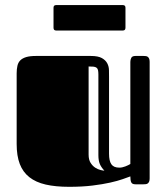

<svg xmlns="http://www.w3.org/2000/svg" viewBox="-20 -718 648 748"><path d="M404.8 -119.1Q404.8 -91.3 413.8 -78.1Q422.9 -64.9 444.8 -64.9Q456.1 -64.9 468.5 -69.8Q481 -74.7 487.8 -79.1V-477.1Q487.8 -485.4 491.5 -492.7Q495.1 -500 507.8 -500H539.1Q543.5 -500 547.9 -499.5Q552.2 -499 555.4 -496.8Q558.6 -494.6 560.8 -490Q563 -485.4 563 -477.1V-22.9Q563 -14.6 560.8 -10Q558.6 -5.4 555.4 -3.2Q552.2 -1 547.9 -0.5Q543.5 0 539.1 0H507.8Q495.1 0 491.5 -7.3Q487.8 -14.6 487.8 -30.8Q477.1 -26.9 457.8 -20Q438.5 -13.2 409.2 -6.6Q379.9 0 340.1 4.9Q300.3 9.8 249 9.8Q196.3 9.8 158 1Q119.6 -7.8 94.5 -27.6Q69.3 -47.4 57.1 -79.1Q44.9 -110.8 44.9 -157.2V-432.1Q44.9 -448.7 47.9 -461.7Q50.8 -474.6 59.1 -482.9Q67.4 -491.2 82 -495.6Q96.7 -500 120.1 -500H334Q362.3 -500 377 -491.7Q391.6 -483.4 397.9 -471.2Q404.3 -459 404.5 -444.8Q404.8 -430.7 404.8 -418.9ZM363.3 -427.7Q363.3 -438.5 361.8 -444.8Q360.4 -451.2 356 -454.3Q351.6 -457.5 344.2 -458.3Q336.9 -459 325.2 -459V-115.7Q325.2 -95.7 333 -83.5Q340.8 -71.3 351.1 -64.7Q361.3 -58.1 371.6 -55.7Q381.8 -53.2 386.7 -53.2Q374.5 -65.9 368.9 -79.1Q363.3 -92.3 363.3 -113.8ZM198.7 -599.1Q188.5 -599.1 188.5 -609.9V-688Q188.5 -698.2 198.7 -698.2H458.5Q468.8 -698.2 468.8 -688V-609.9Q468.8 -599.1 458.5 -599.1Z"/></svg>

Font: Fascinate Inline
Style: Regular
Weight: 900
Designer: Astigmatic (AOETI)
Foundry: Astigmatic (AOETI)
Version: Version 1.000